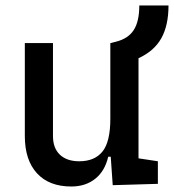

<svg xmlns="http://www.w3.org/2000/svg" viewBox="-20 -676 640 706"><path d="M242.2 9.8Q160.6 9.8 116 -38.8Q71.3 -87.4 71.3 -175.8V-517.6H174.8V-175.8Q174.8 -131.3 200.2 -107.2Q225.6 -83 271.5 -83Q328.1 -83 356.9 -118.9Q385.7 -154.8 385.7 -239.3V-517.6H386.2L405.8 -522.5Q451.2 -533.7 471.7 -565.4Q492.2 -597.2 492.2 -655.8H599.6Q599.6 -582.5 573.2 -535.4Q546.9 -488.3 489.3 -461.9V-93.8L560.5 -83V0L394.5 4.9L387.2 -99.6H377.9Q365.7 -46.9 330.1 -18.6Q294.4 9.8 242.2 9.8Z"/></svg>

Font: CaskaydiaCove NFP
Style: Regular
Weight: 400
Designer: Aaron Bell
Foundry: Saja Typeworks
Version: Version 2111.001; VTT 6.35;Nerd Fonts 3.1.1